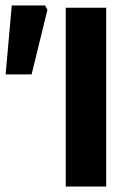

<svg xmlns="http://www.w3.org/2000/svg" viewBox="-24 -680 484 700"><path d="M215.7 0V-651.8H363.1V0ZM-3.5 -408.8 18.9 -660H140.3L148.9 -644.5L91.3 -408.8Z"/></svg>

Font: SourceSans3VF
Style: Regular
Weight: 200
Designer: Paul D. Hunt
Foundry: Adobe
Version: Version 3.052;hotconv 1.1.0;makeotfexe 2.6.0